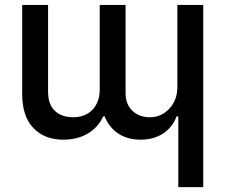

<svg xmlns="http://www.w3.org/2000/svg" viewBox="-20 -565 933 786"><path d="M706.1 -544.9H812V201.2H710V-88.9H703.1Q686 -43.5 647.5 -18.3Q608.9 6.8 555.2 6.8Q502 6.8 464.1 -18.3Q426.3 -43.5 408.2 -88.9H402.8Q382.3 -43.9 339.8 -18.6Q297.4 6.8 238.8 6.8Q162.1 6.8 116.5 -41Q70.8 -88.9 70.8 -180.2V-544.9H176.8V-189.9Q176.8 -136.7 205.1 -110.8Q233.4 -85 278.8 -85Q329.6 -85 358.9 -116.2Q388.2 -147.5 388.2 -198.2V-544.9H494.1V-183.1Q494.1 -138.7 521.7 -111.8Q549.3 -85 594.2 -85Q640.1 -85 673.1 -120.1Q706.1 -155.3 706.1 -209Z"/></svg>

Font: Telcell.Market Med
Style: Regular
Weight: 500
Designer: Rasmus Andersson, Sedrak Mkrtchyan
Version: Version 3.019;git-0a5106e0b